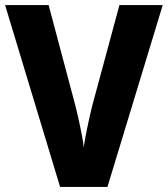

<svg xmlns="http://www.w3.org/2000/svg" viewBox="-20 -734 659 754"><path d="M619 -714H449L342 -318C334 -287 314 -197 309 -155C305 -197 284 -288 276 -319L171 -714H0L216 0H402Z"/></svg>

Font: Noto Sans Gujarati UI SemiCondensed ExtraBold
Style: Regular
Weight: 800
Width: 4
Designer: Jelle Bosma - Monotype Design Team, Universal Thirst
Foundry: Monotype Imaging Inc.
Version: Version 2.106